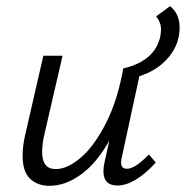

<svg xmlns="http://www.w3.org/2000/svg" viewBox="-20 -594 600 620"><path d="M53 -91Q53 -122 61 -157L120 -414H182L124 -163Q116 -130 116 -103Q116 -48 160 -48Q198 -48 241.5 -85.5Q285 -123 322.5 -197Q360 -271 378 -373Q481 -397 498 -478Q500 -492 500 -497Q500 -523 484 -541L529 -574Q560 -550 560 -505Q560 -451 524 -408.5Q488 -366 430 -348L374 -89Q371 -79 371 -69Q371 -49 390 -49Q403 -49 420 -60Q437 -71 461 -95L483 -69Q415 5 359 5Q314 5 314 -41Q314 -56 318 -72L333 -140Q292 -67 241.5 -30.5Q191 6 140 6Q101 6 77 -17Q53 -40 53 -91Z"/></svg>

Font: LXGW Bright GB
Style: Italic
Weight: 400
Italic angle: -12°
Designer: Christian Thalmann (Catharsis Fonts)
Foundry: LXGW / Christian Thalmann (Catharsis Fonts) / Fontworks Inc.
Version: Version 5.510